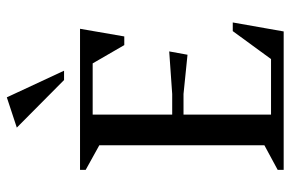

<svg xmlns="http://www.w3.org/2000/svg" viewBox="-168 -704 872 577"><g transform="rotate(-90 268.5 -416.0)"><path d="M46 0V-18L120 -58V-554L46 -595V-612H470L447 -479H421L366 -574H212V-335H274L402 -344L392 -289L274 -301H212V-38H379L463 -153H489L462 0ZM316 -660 173 -802 264 -832 344 -660Z"/></g></svg>

Font: Ancizar Serif Light
Style: Regular
Weight: 400
Version: Version 8.100